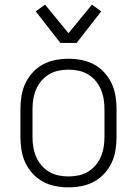

<svg xmlns="http://www.w3.org/2000/svg" viewBox="-20 -795 590 827"><path d="M275 12Q247 12 218.5 6.5Q190 1 165 -12.5Q140 -26 120.5 -47.5Q101 -69 89 -94.5Q77 -120 72.5 -148.5Q68 -177 68 -205V-325Q68 -353 72.5 -381.5Q77 -410 89 -435.5Q101 -461 120.5 -482.5Q140 -504 165 -517.5Q190 -531 218.5 -536.5Q247 -542 275 -542Q303 -542 331.5 -536.5Q360 -531 385 -517.5Q410 -504 429.5 -482.5Q449 -461 461 -435.5Q473 -410 477.5 -381.5Q482 -353 482 -325V-205Q482 -177 477.5 -148.5Q473 -120 461 -94.5Q449 -69 429.5 -47.5Q410 -26 385 -12.5Q360 1 331.5 6.5Q303 12 275 12ZM275 -35Q297 -35 318.5 -39.5Q340 -44 358.5 -55Q377 -66 391.5 -83Q406 -100 414.5 -120Q423 -140 426.5 -161.5Q430 -183 430 -205V-325Q430 -347 426.5 -368.5Q423 -390 414.5 -410Q406 -430 391.5 -447Q377 -464 358.5 -475Q340 -486 318.5 -490.5Q297 -495 275 -495Q253 -495 231.5 -490.5Q210 -486 191.5 -475Q173 -464 158.5 -447Q144 -430 135.5 -410Q127 -390 123.5 -368.5Q120 -347 120 -325V-205Q120 -183 123.5 -161.5Q127 -140 135.5 -120Q144 -100 158.5 -83Q173 -66 191.5 -55Q210 -44 231.5 -39.5Q253 -35 275 -35ZM240 -610 134 -746 174 -775 275 -652 376 -775 416 -746 310 -610Z"/></svg>

Font: Lode Dark
Style: Regular
Weight: 400
Monospace: yes
Designer: Belleve Invis
Foundry: Belleve Invis
Version: Version 29.2.0; ttfautohint (v1.8.3)